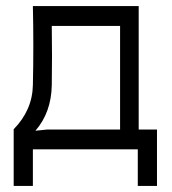

<svg xmlns="http://www.w3.org/2000/svg" viewBox="-20 -490 565 630"><path d="M149.9 -404.8Q151.4 -304.2 149.9 -210.9Q148.4 -121.1 96.2 -61L133.8 -64.9H374V-404.8ZM24.9 120.1V-65.9Q86.4 -128.9 87.9 -210.9Q90.8 -340.8 87.9 -470.2H435.1V-64.9H495.1V120.1H432.1V0H87.9V120.1Z"/></svg>

Font: Kreadon
Style: Regular
Weight: 400
Designer: kohakuno
Foundry: StudioGnu
Version: Version 1.000;Glyphs 3.1.2 (3151)